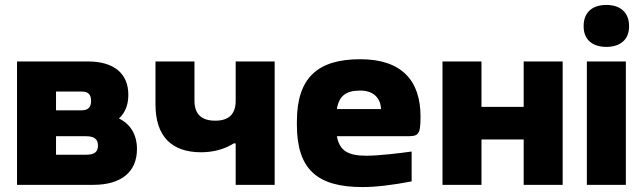

<svg xmlns="http://www.w3.org/2000/svg" viewBox="-20 -749 2605 778"><path d="M49 0H358C471 0 535 -52 535 -145C535 -203 509 -246 462 -269C487 -292 500 -323 500 -365C500 -451 442 -500 336 -500H49ZM207 -122V-197H329C362 -197 377 -185 377 -159C377 -133 362 -122 329 -122ZM207 -302V-378H310C337 -378 349 -367 349 -340C349 -314 337 -302 310 -302Z M1093 0V-500H935V-341C935 -287 908 -260 852 -260C796 -260 768 -287 768 -341V-500H610V-326C610 -196 676 -132 795 -132C838 -132 887 -142 927 -168H935V0Z M1684 -277C1684 -422 1608 -509 1440 -509C1268 -509 1183 -435 1183 -256V-244C1183 -62 1266 9 1449 9C1503 9 1570 1 1648 -14V-135C1606 -129 1516 -118 1465 -118C1390 -118 1356 -138 1345 -197H1626C1675 -197 1684 -200 1684 -277ZM1345 -307C1354 -361 1382 -382 1440 -382C1493 -382 1522 -352 1524 -307Z M1773 0H1931V-184H2102V0H2260V-500H2102V-316H1931V-500H1773Z M2358 -500V0H2516V-500ZM2345 -641C2345 -591 2378 -559 2437 -559C2496 -559 2529 -591 2529 -641V-644C2529 -697 2495 -729 2437 -729C2377 -729 2345 -696 2345 -644Z"/></svg>

Font: LT Wave Text Black
Style: Regular
Weight: 900
Designer: Daniel Lyons
Version: Version 2.5 (Glyphs App)